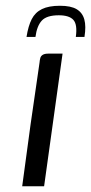

<svg xmlns="http://www.w3.org/2000/svg" viewBox="-20 -646 316 666"><path d="M57 0Q71 -107 86 -214Q101 -321 117 -428Q118 -439 120 -445.5Q122 -452 128.5 -456Q135 -460 148 -460H197L133 0ZM188 -626Q226 -626 246 -614Q266 -602 272.5 -578.5Q279 -555 273 -518H243Q249 -561 234.5 -577Q220 -593 184 -593Q142 -593 125 -574.5Q108 -556 103 -518H72Q78 -556 90 -579.5Q102 -603 125.5 -614.5Q149 -626 188 -626Z"/></svg>

Font: Genos
Style: Italic
Weight: 400
Italic angle: -8°
Version: Version 1.010